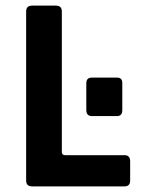

<svg xmlns="http://www.w3.org/2000/svg" viewBox="-20 -663 538 683"><path d="M423 0H94Q73 0 73 -21V-622Q73 -643 94 -643H179Q200 -643 200 -622V-122Q200 -111 212 -111H423Q443 -111 443 -89V-21Q443 0 423 0ZM415 -368V-271Q415 -250 396 -250H307Q287 -250 287 -272V-367Q287 -387 307 -387H396Q415 -387 415 -368Z"/></svg>

Font: Rajdhani
Style: Bold
Weight: 700
Designer: Satya Rajpurohit, Jyotish Sonowal
Foundry: Indian Type Foundry
Version: Version 1.201 February 1, 2022